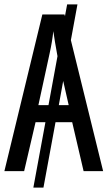

<svg xmlns="http://www.w3.org/2000/svg" viewBox="-20 -780 490 875"><path d="M361 0 309 -223H233L178 75H132L187 -223H142L90 0H0L173 -714H274L276 -706L286 -760H333L303 -597L450 0ZM240 -535Q235 -563 230.5 -589Q226 -615 223 -638Q218 -590 206 -536L155 -301H201L242 -524ZM293 -301 268 -411 248 -301Z"/></svg>

Font: Noto Sans ExtraCondensed
Style: Regular
Weight: 400
Width: 2
Designer: Monotype Design Team
Foundry: Monotype Imaging Inc.
Version: Version 2.013; ttfautohint (v1.8.4.7-5d5b)